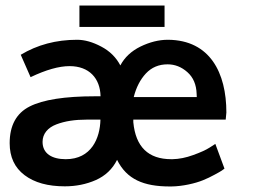

<svg xmlns="http://www.w3.org/2000/svg" viewBox="-20 -656 907 687"><path d="M568.8 -559.6V-636.2H264.2V-559.6ZM458.5 -308.6C467.3 -343.3 481.9 -371.6 502 -393.1C522.5 -415 548.3 -425.8 579.6 -425.8C606 -425.8 629.4 -416.5 650.4 -397.9C671.4 -379.4 682.6 -353.5 683.6 -319.8L684.1 -308.6ZM215.3 -86.4C166.5 -86.4 132.3 -106 132.3 -148.4C132.3 -177.2 150.9 -199.2 181.6 -210.9C212.4 -222.7 248 -228 290.5 -228H339.4C337.9 -161.6 307.1 -86.4 215.3 -86.4ZM211.9 10.7C251.5 10.7 288.6 3.4 322.8 -11.7C356.9 -26.9 382.3 -50.8 398.9 -84C433.6 -14.2 494.1 11.2 587.4 11.2H593.3C633.8 10.7 679.2 0 706.5 -11.2C720.7 -17.1 734.4 -23.4 747.6 -30.8C774.4 -44.9 778.8 -49.3 783.2 -52.7L750.5 -141.1L730 -127.9C716.3 -119.1 696.8 -110.4 670.9 -101.1C645.5 -91.8 621.1 -86.9 597.2 -86.4H592.8C510.7 -86.4 465.3 -130.4 457 -218.8V-228H787.6L790 -253.4C790 -395.5 731.4 -512.2 582 -513.7H580.6C548.3 -513.7 515.6 -505.4 482.4 -489.3C449.7 -473.1 425.8 -450.7 410.6 -421.9C395.5 -450.7 373 -473.1 342.3 -489.3C312 -505.4 283.2 -513.7 255.9 -513.7C180.7 -513.7 113.3 -495.6 54.2 -460L89.4 -379.9C144.5 -406.2 190.9 -419.4 229 -419.4C298.8 -419.4 338.4 -376 339.8 -311.5H319.8C211.9 -311.5 133.8 -299.3 85.9 -274.9C38.6 -251 14.6 -207 14.6 -143.6C14.6 -94.2 32.2 -56.2 67.9 -29.3C103.5 -2.4 151.4 10.7 211.9 10.7Z"/></svg>

Font: Ride
Style: Bold
Weight: 700
Version: Version 3.000